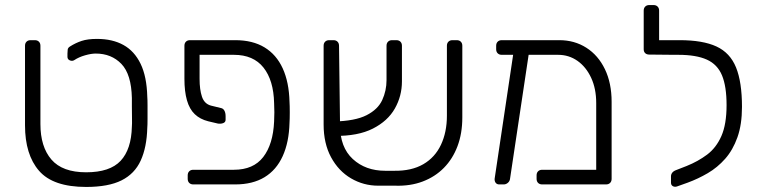

<svg xmlns="http://www.w3.org/2000/svg" viewBox="-20 -730 3017 760"><path d="M321 10Q190 10 134.5 -54Q79 -118 79 -234V-549Q79 -559 85 -565Q91 -571 101 -571H118Q128 -571 134 -565Q140 -559 140 -549V-239Q140 -149 183.5 -98.5Q227 -48 321 -48Q415 -48 457.5 -93.5Q500 -139 502 -229Q503 -239 502.5 -262Q502 -285 502 -308.5Q502 -332 502 -342Q500 -436 460.5 -477Q421 -518 359 -518Q341 -518 316.5 -511Q292 -504 274 -492Q266 -487 256.5 -491Q247 -495 247 -505V-518Q247 -527 248 -534Q249 -541 257 -546Q279 -560 303 -568Q327 -576 364 -576Q425 -576 468.5 -552Q512 -528 536.5 -477.5Q561 -427 563 -347Q564 -337 564 -311.5Q564 -286 564 -260Q564 -234 563 -224Q561 -147 537 -94.5Q513 -42 461 -16Q409 10 321 10Z M770 -513V-418Q770 -375 779.5 -347Q789 -319 815 -312L856 -302Q864 -300 868.5 -291.5Q873 -283 873 -270V-256Q873 -246 863 -242.5Q853 -239 842 -241L804 -250Q772 -258 751 -278Q730 -298 720 -333Q710 -368 710 -418V-549Q710 -559 716 -565Q722 -571 732 -571H911Q980 -571 1027 -542.5Q1074 -514 1099 -459.5Q1124 -405 1126 -327Q1127 -312 1127 -285.5Q1127 -259 1126 -244Q1124 -167 1099 -112Q1074 -57 1027 -28.5Q980 0 911 0H745Q735 0 729 -6Q723 -12 723 -22V-36Q723 -46 729 -52Q735 -58 745 -58H906Q983 -58 1022 -108.5Q1061 -159 1065 -249Q1066 -264 1066 -285.5Q1066 -307 1065 -322Q1063 -412 1023 -462.5Q983 -513 906 -513Z M1540 -54Q1609 -53 1655.5 -80Q1702 -107 1725.5 -157Q1749 -207 1749 -272V-549Q1749 -559 1755 -565Q1761 -571 1771 -571H1788Q1798 -571 1804 -565Q1810 -559 1810 -549V-265Q1810 -202 1791 -151.5Q1772 -101 1737 -65.5Q1702 -30 1653 -11.5Q1604 7 1544 5H1477Q1419 5 1369.5 -24Q1320 -53 1290.5 -107.5Q1261 -162 1261 -237V-549Q1261 -559 1267 -565Q1273 -571 1283 -571H1300Q1310 -571 1316 -565Q1322 -559 1322 -549L1326 -234Q1326 -147 1376.5 -100.5Q1427 -54 1505 -54ZM1304 -192 1301 -249Q1386 -251 1431 -274Q1476 -297 1493 -334Q1510 -371 1510 -413V-549Q1510 -559 1516 -565Q1522 -571 1532 -571H1549Q1559 -571 1565 -565Q1571 -559 1571 -549V-408Q1571 -350 1543 -300.5Q1515 -251 1456 -221Q1397 -191 1304 -192Z M2189 -513H1966Q1956 -513 1950 -519Q1944 -525 1944 -535V-549Q1944 -559 1950 -565Q1956 -571 1966 -571H2194Q2254 -571 2301 -541Q2348 -511 2374.5 -456Q2401 -401 2401 -327V-22Q2401 -12 2395 -6Q2389 0 2379 0H2126Q2116 0 2110 -6Q2104 -12 2104 -22V-36Q2104 -46 2110 -52Q2116 -58 2126 -58H2340V-322Q2340 -379 2320 -422Q2300 -465 2266 -489Q2232 -513 2189 -513ZM1956 0Q1947 0 1942 -6.5Q1937 -13 1938 -23L2014 -532Q2016 -542 2023 -547Q2030 -552 2039 -550L2056 -547Q2066 -546 2071 -539Q2076 -532 2074 -523L1999 -23Q1998 -13 1990.5 -6.5Q1983 0 1974 0Z M2660 8Q2651 11 2643.5 7Q2636 3 2636 -7V-32Q2636 -40 2641 -46.5Q2646 -53 2657 -57L2698 -73Q2743 -91 2779 -118Q2815 -145 2835.5 -191.5Q2856 -238 2856 -314Q2856 -388 2838 -431.5Q2820 -475 2778 -494Q2736 -513 2665 -513H2631Q2621 -513 2615 -519Q2609 -525 2609 -535V-549Q2609 -559 2615 -565Q2621 -571 2631 -571H2670Q2762 -571 2816 -546Q2870 -521 2893.5 -463Q2917 -405 2917 -307Q2917 -237 2899 -186.5Q2881 -136 2850.5 -101.5Q2820 -67 2781.5 -44.5Q2743 -22 2702 -7ZM2648 -513 2550 -514Q2540 -514 2534 -519.5Q2528 -525 2528 -535V-688Q2528 -698 2534 -704Q2540 -710 2550 -710H2567Q2577 -710 2583 -704Q2589 -698 2589 -688V-571H2651Z"/></svg>

Font: Rubik Light
Style: Regular
Weight: 300
Designer: Hubert and Fischer
Foundry: Hubert and Fischer
Version: Version 2.300;gftools[0.9.30]